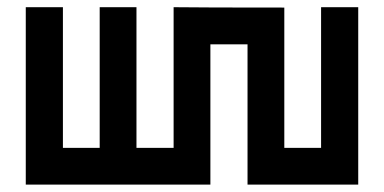

<svg xmlns="http://www.w3.org/2000/svg" viewBox="-20 -500 1040 520"><path d="M49.8 -480.5Q75.2 -480.5 150.4 -480.5Q150.4 -384.8 150.4 -99.6Q174.8 -99.6 250 -99.6Q250 -195.3 250 -480.5Q275.4 -480.5 349.6 -480.5Q349.6 -384.8 349.6 -99.6Q375 -99.6 450.2 -99.6Q450.2 -195.3 450.2 -480.5Q525.4 -479.5 750 -479.5Q750 -384.8 750 -99.6Q775.4 -99.6 849.6 -99.6Q849.6 -195.3 849.6 -480.5Q875 -480.5 950.2 -480.5Q950.2 -360.4 950.2 0Q875 0 650.4 0Q650.4 -94.7 650.4 -379.9Q625 -379.9 549.8 -379.9Q549.8 -285.2 549.8 0Q424.8 0 49.8 0Q49.8 -120.1 49.8 -480.5Z"/></svg>

Font: Alibu-Mazigh Belqasem 1
Style: Bold
Weight: 400
Designer: Mazigh Mubarik Belqasem
Version: Version 1.0